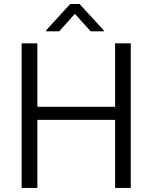

<svg xmlns="http://www.w3.org/2000/svg" viewBox="-20 -924 750 944"><path d="M163.6 -710.9V-398.9H545.9V-710.9H623V0H545.9V-334.5H163.6V0H86.4V-710.9ZM371.1 -904.3 490.2 -774.9V-770H425.8L348.1 -856L271 -770H207.5V-775.9L325.2 -904.3Z"/></svg>

Font: Vazirmatn RD FD Light
Style: Regular
Weight: 300
Designer: Saber Rastikerdar
Foundry: Saber Rastikerdar
Version: Version 33.003